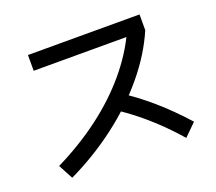

<svg xmlns="http://www.w3.org/2000/svg" viewBox="-126 -904 1252 1111"><g transform="rotate(-20 500.0 -348.0)"><path d="M95 -65Q247 -140 370 -233Q493 -326 583.5 -433.5Q674 -541 728 -658L759 -633H145V-730H832V-633Q776 -503 675.5 -381.5Q575 -260 440 -156.5Q305 -53 143 25ZM842 34Q785 -31 729.5 -84Q674 -137 615 -183.5Q556 -230 488 -273L557 -349Q657 -285 744.5 -209Q832 -133 916 -39Z"/></g></svg>

Font: M PLUS 1 Code Medium
Style: Regular
Weight: 500
Designer: Coji Morishita
Foundry: UNDERFOREST DESIGN
Version: Version 1.002